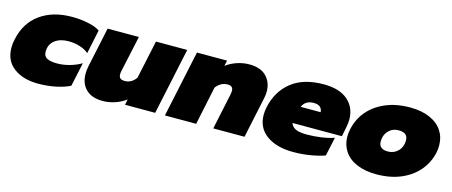

<svg xmlns="http://www.w3.org/2000/svg" viewBox="-38 -908 3143 1335"><g transform="rotate(15 1533.5 -240.0)"><path d="M5 -180Q5 -211 12 -240Q38 -364 129.5 -429.5Q221 -495 357 -495Q419 -495 474.5 -483.5Q530 -472 560 -451L524 -279Q498 -301 459.5 -313Q421 -325 378 -325Q318 -325 280 -296Q242 -267 242 -213Q242 -183 265 -169Q288 -155 341 -155Q383 -155 428.5 -167.5Q474 -180 513 -203L476 -31Q435 -10 374.5 2.5Q314 15 248 15Q140 15 72.5 -35.5Q5 -86 5 -180Z M550 -137Q550 -165 556 -193L617 -480H842L786 -221Q783 -208 783 -197Q783 -177 793 -168Q803 -159 826 -159Q874 -159 906 -204L965 -480H1190L1088 0H871L879 -40Q844 -14 800.5 0.5Q757 15 713 15Q634 15 592 -26.5Q550 -68 550 -137Z M1260 -480H1477L1468 -440Q1503 -466 1546.5 -480.5Q1590 -495 1634 -495Q1716 -495 1757.5 -452Q1799 -409 1799 -343Q1799 -322 1794 -297L1731 0H1506L1562 -264Q1564 -280 1564 -285Q1564 -321 1525 -321Q1475 -321 1441 -276L1383 0H1158Z M1820 -183Q1820 -210 1826 -238Q1852 -358 1938.5 -426.5Q2025 -495 2170 -495Q2284 -495 2344 -442.5Q2404 -390 2404 -303Q2404 -279 2397 -244L2384 -179H2028Q2037 -153 2063 -140Q2089 -127 2147 -127Q2194 -127 2247.5 -134.5Q2301 -142 2340 -156L2311 -21Q2268 -5 2207.5 5Q2147 15 2085 15Q1964 15 1892 -37Q1820 -89 1820 -183ZM2198 -302Q2197 -325 2182 -338.5Q2167 -352 2135 -352Q2076 -352 2054 -302Z M2421 -187Q2421 -213 2427 -240Q2442 -314 2490 -371.5Q2538 -429 2615 -462Q2692 -495 2792 -495Q2875 -495 2934 -469Q2993 -443 3023.5 -397Q3054 -351 3054 -292Q3054 -263 3049 -240Q3033 -166 2985 -108.5Q2937 -51 2860 -18Q2783 15 2683 15Q2600 15 2541 -10.5Q2482 -36 2451.5 -82Q2421 -128 2421 -187ZM2822 -266Q2822 -321 2755 -321Q2712 -321 2683 -291Q2654 -261 2654 -214Q2654 -159 2720 -159Q2763 -159 2792.5 -189Q2822 -219 2822 -266Z"/></g></svg>

Font: Prompt Black
Style: Italic
Weight: 900
Italic angle: -12°
Designer: Katatrad Team
Foundry: CadsonDemak
Version: Version 1.001